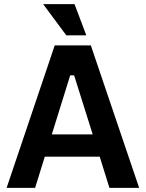

<svg xmlns="http://www.w3.org/2000/svg" viewBox="-20 -910 706 930"><path d="M245 -690H420L654 0H510L463 -151H197L150 0H12ZM429 -259 339 -545H320L231 -259ZM189 -890H341L398 -739H301Z"/></svg>

Font: Mozilla Text BETA
Style: Bold
Weight: 700
Designer: Studio DRAMA
Foundry: Studio DRAMA
Version: Version 0.100